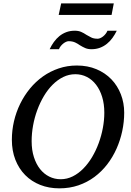

<svg xmlns="http://www.w3.org/2000/svg" viewBox="-20 -1062 750 1099"><path d="M577.1 -417Q577.1 -466.8 564.7 -507.3Q552.2 -547.9 530 -576.9Q507.8 -606 477.3 -621.6Q446.8 -637.2 411.1 -637.2Q374.5 -637.2 341.8 -621.1Q309.1 -605 281.2 -577.1Q253.4 -549.3 231.2 -512Q209 -474.6 193.4 -432.1Q177.7 -389.6 169.4 -344Q161.1 -298.3 161.1 -253.9Q161.1 -203.1 174.1 -162.8Q187 -122.6 209.2 -94.5Q231.4 -66.4 261.7 -51.3Q292 -36.1 327.1 -36.1Q363.8 -36.1 396.5 -52.5Q429.2 -68.8 457 -97.2Q484.9 -125.5 507.1 -162.8Q529.3 -200.2 544.9 -242.7Q560.5 -285.2 568.8 -329.8Q577.1 -374.5 577.1 -417ZM690.9 -417Q690.9 -364.3 679.7 -311.8Q668.5 -259.3 647 -210.9Q625.5 -162.6 593.8 -121.3Q562 -80.1 520.8 -49.3Q479.5 -18.6 429 -1.2Q378.4 16.1 319.8 16.1Q259.8 16.1 210 -3.7Q160.2 -23.4 124 -60.1Q87.9 -96.7 67.9 -147.9Q47.9 -199.2 47.9 -262.2Q47.9 -315.9 60.1 -368.2Q72.3 -420.4 95.5 -467.8Q118.7 -515.1 151.6 -555.2Q184.6 -595.2 225.8 -624.5Q267.1 -653.8 316.2 -670.4Q365.2 -687 419.9 -687Q481.9 -687 532.2 -665.8Q582.5 -644.5 617.7 -607.9Q652.8 -571.3 671.9 -522Q690.9 -472.7 690.9 -417ZM648.4 -886.2Q637.7 -864.3 623.8 -845Q609.9 -825.7 592 -811.3Q574.2 -796.9 552.2 -788.6Q530.3 -780.3 503.4 -780.3Q482.9 -780.3 467.8 -786.9Q452.6 -793.5 437 -803.2Q430.7 -807.6 424.3 -811.5Q418 -815.4 410.4 -818.8Q402.8 -822.3 393.8 -824.2Q384.8 -826.2 373 -826.2Q366.7 -826.2 358.6 -822.8Q350.6 -819.3 342.8 -813.2Q335 -807.1 328.1 -798.8Q321.3 -790.5 317.4 -780.3H264.2Q274.4 -802.2 288.3 -821.5Q302.2 -840.8 319.8 -855.2Q337.4 -869.6 359.4 -877.9Q381.3 -886.2 408.2 -886.2Q428.7 -886.2 444.1 -879.6Q459.5 -873 475.1 -862.3Q487.8 -855 502 -847.7Q516.1 -840.3 539.1 -840.3Q545.9 -840.3 554 -843.8Q562 -847.2 569.8 -853.3Q577.6 -859.4 584.2 -867.7Q590.8 -876 595.2 -886.2ZM618.7 -976.6H315.9L330.1 -1042.5H631.3Z"/></svg>

Font: Charis SIL Eur
Style: Italic
Weight: 400
Italic angle: -11°
Foundry: SIL International
Version: Version 5.000